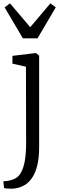

<svg xmlns="http://www.w3.org/2000/svg" viewBox="-51 -880 352 1143"><path d="M28.5 243Q23.5 243.5 11.2 243.2Q-1 243 -12.5 242Q-24 241 -27 239L-31 199Q-23.5 199.5 -7.8 197.2Q8 195 26 188.5Q56 179 73 149.2Q90 119.5 97.2 74.5Q104.5 29.5 104.5 -25.5L103.5 -483L23 -501V-547.5L160.5 -564H163.5L182 -548.5V-4.5Q182 57 171.5 102Q161 147 141 177.2Q121 207.5 92.8 223.5Q64.5 239.5 28.5 243ZM85 -652 -23.5 -836 8.5 -860 129 -718 249 -860 281 -836 172.5 -652Z"/></svg>

Font: Merriweather 24pt SemiCondensed Light
Style: Regular
Weight: 300
Width: 4
Designer: Eben Sorkin
Foundry: Eben Sorkin
Version: Version 2.100